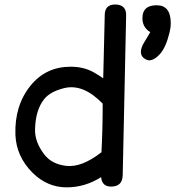

<svg xmlns="http://www.w3.org/2000/svg" viewBox="-20 -806 869 851"><path d="M611.3 -726.1Q611.3 -782.7 674.3 -782.7Q736.8 -782.7 736.8 -703.6Q736.8 -683.1 731.4 -661.6Q715.3 -596.2 689.7 -567.4Q664.1 -538.6 641.1 -538.6Q630.9 -538.6 617.7 -548.3Q604.5 -558.1 604.5 -576.7Q604.5 -595.2 620.1 -620.1Q635.7 -645 646 -663.6Q613.8 -683.1 611.3 -720.2Q611.3 -723.1 611.3 -726.1ZM489.3 -786.1Q540 -786.1 539.1 -737.8L523.9 -31.2Q523.4 22 470.7 21Q431.6 20 428.2 -21Q356 24.9 273.9 24.4Q189.5 23.9 124.5 -40Q52.2 -112.3 48.3 -208.5Q43.9 -338.4 115.7 -426.8Q183.6 -510.3 293 -510.3Q351.6 -510.3 395.5 -485.4Q418.5 -472.2 437.5 -459L444.3 -740.7Q445.3 -785.2 489.3 -786.1ZM429.7 -131.3Q435.1 -232.9 435.1 -346.7Q348.6 -436 264.6 -415.5Q203.1 -400.4 175.8 -366.7Q137.2 -318.4 135.3 -231.9Q134.3 -176.3 175.8 -122.1Q209 -78.1 273.9 -70.8Q342.3 -63 429.7 -131.3Z"/></svg>

Font: Comic Relief LRS
Style: Regular
Weight: 400
Designer: Jeff Davis
Foundry: Loudifier
Version: Version 1.0